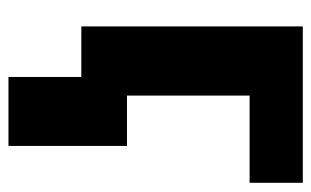

<svg xmlns="http://www.w3.org/2000/svg" viewBox="-162 -406 742 458"><g transform="rotate(90 209.0 -177.0)"><path d="M416 -401.4H208V0H43V-528.3H416ZM328.1 173.8H163.6V-108.9H328.1Z"/></g></svg>

Font: Roboto Black
Style: Regular
Weight: 900
Designer: Google
Version: Version 2.134; 2016